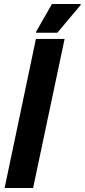

<svg xmlns="http://www.w3.org/2000/svg" viewBox="-20 -937 422 957"><path d="M3 0 159 -743H302L145 0ZM160 -774V-779L239 -917H382V-912L266 -774Z"/></svg>

Font: Saira SemiCondensed
Style: Bold Italic
Weight: 700
Width: 4
Italic angle: -12°
Designer: Hector Gatti with collaboration of the Omnibus-Type team
Foundry: Omnibus-Type
Version: Version 1.101